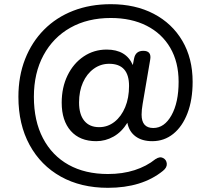

<svg xmlns="http://www.w3.org/2000/svg" viewBox="-20 -734 988 918"><path d="M496 164Q367 164 271 110.5Q175 57 121.5 -41Q68 -139 68 -271Q68 -370 100 -451.5Q132 -533 190.5 -592Q249 -651 330 -682.5Q411 -714 510 -714Q627 -714 715 -668Q803 -622 852 -538.5Q901 -455 901 -343Q901 -257 876.5 -193Q852 -129 808.5 -94Q765 -59 708 -59Q659 -59 628 -82Q597 -105 589 -147Q562 -103 523 -81Q484 -59 440 -59Q362 -59 318.5 -108Q275 -157 275 -243Q275 -316 303 -373.5Q331 -431 380 -464Q429 -497 490 -497Q583 -497 615 -423L621 -454Q628 -491 665 -491Q706 -491 698 -448L662 -237Q657 -208 657 -186Q657 -122 713 -122Q766 -122 800 -183Q834 -244 834 -343Q834 -437 794 -505.5Q754 -574 681 -611Q608 -648 510 -648Q399 -648 316.5 -601.5Q234 -555 188 -470Q142 -385 142 -271Q142 -156 185.5 -73Q229 10 308 54Q387 98 496 98Q566 98 623.5 79.5Q681 61 723 27Q744 13 760 21.5Q776 30 777.5 48.5Q779 67 759 83Q659 164 496 164ZM454 -126Q495 -126 527.5 -151.5Q560 -177 578.5 -221.5Q597 -266 597 -323Q597 -429 502 -429Q461 -429 428 -405Q395 -381 376.5 -339.5Q358 -298 358 -244Q358 -187 383 -156.5Q408 -126 454 -126Z"/></svg>

Font: Nunito SemiBold
Style: Italic
Weight: 600
Italic angle: -9°
Designer: Vernon Adams
Foundry: Vernon Adams
Version: Version 3.601; ttfautohint (v1.8.2.53-6de2)